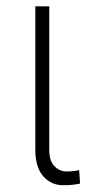

<svg xmlns="http://www.w3.org/2000/svg" viewBox="-20 -565 273 593"><path d="M89.1 -545.5H132.1V-101.9Q132.1 -68.5 147.9 -52Q163.7 -35.5 185 -35.5Q200.3 -35.5 211.1 -37.1Q221.9 -38.7 224.4 -39.8L227.3 1.8Q222.7 3.2 209.3 5.1Q196 7.1 175.1 7.1Q137.8 7.1 113.5 -20.8Q89.1 -48.7 89.1 -101.9Z"/></svg>

Font: Inter UI Extra Light
Style: Regular
Weight: 200
Designer: Rasmus Andersson
Foundry: rsms
Version: 3.2;8d6f07862